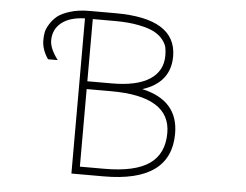

<svg xmlns="http://www.w3.org/2000/svg" viewBox="-52 -796 1104 862"><g transform="rotate(5 500.0 -365.0)"><path d="M335 -417H445.3Q557.6 -417 615.7 -454.6Q673.8 -492.2 673.8 -562.5Q673.8 -583 670.4 -599.1Q667 -615.2 652.3 -633.8Q637.7 -652.3 613.3 -665.5Q588.9 -678.7 543 -688Q497.1 -697.3 434.6 -697.3H335ZM335 -381.8V-32.2H445.3Q583 -32.2 647.9 -77.6Q712.9 -123 712.9 -216.8Q712.9 -381.8 445.3 -381.8ZM299.8 -697.3Q231.4 -695.3 194.3 -665.5Q157.2 -635.7 157.2 -585.9Q157.2 -548.8 194.3 -500H150.4Q121.1 -543 122.1 -585.9Q122.1 -602.5 125 -618.7Q127.9 -634.8 141.1 -656.2Q154.3 -677.7 173.3 -693.4Q192.4 -709 230 -720.7Q267.6 -732.4 316.4 -732.4H434.6Q708 -732.4 709 -562.5Q709 -443.4 584 -403.3Q748 -367.2 748 -216.8Q748 2 445.3 2H299.8Z"/></g></svg>

Font: Gen Shin Gothic Monospace ExtraLight
Style: Regular
Weight: 200
Designer: [Source Han Sans]
Ryoko NISHIZUKA  (kana & ideographs); Paul D. Hunt (Latin, Greek & Cyrillic); Wenlong ZHANG  (bopomofo
Version: Version 1.002.20150607